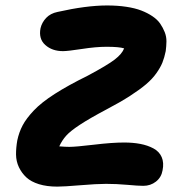

<svg xmlns="http://www.w3.org/2000/svg" viewBox="-20 -674 688 710"><path d="M191.9 16.1Q153.3 16.1 124 7.1Q94.7 -2 77.4 -18.1Q60.1 -34.2 49.8 -55.9Q39.6 -77.6 39.3 -102.5Q39.1 -127.4 43.9 -154.8Q50.3 -185.1 63.7 -210.4Q77.1 -235.8 105 -265.4Q132.8 -294.9 182.4 -326.7Q231.9 -358.4 304.2 -394Q377.4 -433.1 404.3 -453.9Q431.2 -474.6 439 -495.1Q420.9 -501 374 -501Q335 -501 282.7 -492.9Q230.5 -484.9 212.9 -484.9Q172.9 -484.9 147.5 -507.6Q122.1 -530.3 129.9 -569.8Q134.8 -590.8 150.6 -607.7Q166.5 -624.5 192.9 -629.9Q299.3 -653.8 376 -653.8Q414.6 -653.8 447 -648.9Q479.5 -644 502.7 -635Q525.9 -626 543.9 -613.8Q562 -601.6 572.3 -586.7Q582.5 -571.8 589.1 -555.2Q595.7 -538.6 595.5 -520.8Q595.2 -502.9 592.8 -484.9Q587.9 -460.9 580.6 -442.6Q573.2 -424.3 558.3 -403.3Q543.5 -382.3 520.3 -362.5Q497.1 -342.8 461.2 -319.6Q425.3 -296.4 375 -270Q310.5 -235.8 275.4 -212.6Q240.2 -189.5 224.9 -172.4Q209.5 -155.3 199.2 -132.8Q221.7 -130.9 236.8 -130.9Q259.8 -130.9 327.1 -138.9Q394.5 -147 439 -147Q472.2 -147 499 -141.8Q525.9 -136.7 547.4 -125.2Q568.8 -113.8 577.9 -93Q586.9 -72.3 581.1 -43.9Q576.7 -18.1 556.6 -2.4Q536.6 13.2 509.8 13.2Q491.2 13.2 450.7 9.5Q410.2 5.9 372.1 5.9Q337.9 5.9 277.1 11Q216.3 16.1 191.9 16.1Z"/></svg>

Font: Shantell Sans Irregular Bouncy
Style: Bold Italic
Weight: 700
Italic angle: -11.31°
Designer: Stephen Nixon, Anya Danilova, Shantell Martin
Foundry: Arrow Type
Version: Version 1.006;[9816181b4]